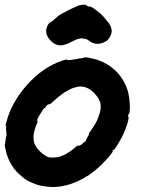

<svg xmlns="http://www.w3.org/2000/svg" viewBox="-32 -728 599 803"><path d="M320 -487Q325 -491 360 -482Q374 -479 385 -474Q416 -462 439 -443Q465 -422 481 -395Q497 -369 504 -342Q509 -321 510 -302Q513 -273 509 -256Q508 -253 508 -252Q508 -251 507.5 -251.5Q507 -252 506 -251Q504 -249 504 -245Q504 -241 505 -239Q506 -238 506 -235Q504 -217 493 -189Q492 -185 490 -181Q479 -154 462 -127Q459 -122 457 -118.5Q455 -115 451.5 -110.5Q448 -106 445 -102Q444 -101 443 -101L442 -102Q438 -100 438 -96Q438 -96 440 -96Q441 -97 441 -97Q441 -97 440 -94Q438 -92 437 -90Q434 -85 419 -67Q395 -40 369 -18Q363 -13 361 -11.5Q359 -10 356 -8Q353 -6 347 -1Q344 1 341.5 3Q339 5 337 6Q333 8 328 11Q315 20 299 27Q268 42 240 48Q211 55 183 54Q163 53 146 50Q128 47 116 42Q106 38 90 31Q75 24 59 10Q40 -6 27 -22Q11 -45 5 -60Q3 -65 1 -69Q-5 -83 -10 -109Q-13 -122 -12 -124Q-9 -127 -10 -135Q-10 -139 -9 -139.5Q-8 -140 -8 -145Q-8 -150 -8 -150Q-7 -151 -5 -162V-172V-173L-6 -177Q-6 -177 -6 -182Q-6 -187 -7 -187Q-8 -187 -7 -188Q-7 -189 -6.5 -195.5Q-6 -202 -6 -203V-205L-8 -202L-10 -199Q-10 -201 -5 -218Q15 -298 81 -373Q148 -448 230 -475Q245 -480 247 -480Q247 -480 247 -479Q247 -476 254 -477Q256 -478 256 -477Q257 -476 269 -478Q274 -479 282 -480Q296 -482 298 -483Q299 -484 306 -484Q316 -485 320 -487ZM321 -364Q316 -366 307.5 -366Q299 -366 298 -366Q297 -366 293 -365Q282 -363 271 -359Q263 -356 247 -347Q237 -342 227 -334Q211 -323 190 -303Q177 -291 177 -292Q177 -293 175 -293Q172 -293 169 -290Q169 -290 168 -290Q166 -291 163 -286Q155 -276 149 -271Q146 -268 144.5 -264.5Q143 -261 138.5 -254.5Q134 -248 131.5 -243.5Q129 -239 127 -235.5Q125 -232 125 -230Q125 -228 124 -228Q124 -227 123.5 -224.5Q123 -222 123.5 -221.5Q124 -221 125 -221H126L125 -219Q125 -217 124.5 -216Q124 -215 122 -210Q108 -177 108 -155Q108 -139 112 -128Q121 -104 149 -83Q162 -73 174 -70Q179 -69 190 -69Q203 -69 214 -72Q249 -81 289 -117Q294 -120 294.5 -119.5Q295 -119 295 -118.5Q295 -118 297 -118Q299 -118 301 -119.5Q303 -121 303.5 -121Q304 -121 307 -122.5Q310 -124 314 -128.5Q318 -133 318.5 -133Q319 -133 322 -134Q327 -137 327 -140Q327 -141 328 -143Q332 -148 332 -150Q332 -152 334 -155Q339 -161 340 -167V-170L344 -176Q361 -199 373 -222Q376 -228 379 -237Q387 -257 389 -274Q389 -282 389 -290Q388 -301 382 -312Q376 -324 362 -339Q341 -360 321 -364ZM312 -708Q320 -709 325 -708Q327 -707 329 -706Q335 -701 343 -700Q345 -700 345.5 -700.5Q346 -701 350 -699Q356 -696 369 -686Q373 -683 376 -681Q391 -670 403 -656Q406 -651 412 -645Q424 -632 429 -621Q433 -614 433 -611Q436 -602 435 -595Q433 -578 420 -563Q414 -555 410 -555Q409 -555 405 -552.5Q401 -550 399 -549Q386 -546 382 -545Q370 -543 355 -549Q349 -551 339 -559Q332 -564 331 -563Q331 -562 330 -563Q327 -566 323 -566Q322 -566 322 -565Q322 -564 320.5 -565Q319 -566 315 -567Q306 -569 295 -565Q289 -564 285.5 -562Q282 -560 275 -557Q268 -554 265 -552Q253 -545 238 -541Q222 -536 209 -540Q192 -544 178 -560Q170 -569 166 -577Q161 -588 161 -600Q162 -613 169 -625Q175 -634 177.5 -634.5Q180 -635 186 -639Q190 -643 196 -647.5Q202 -652 206 -656Q210 -662 227 -671Q267 -693 292 -703Q302 -707 312 -708Z"/></svg>

Font: TT2020 Style B
Style: Italic
Weight: 400
Italic angle: -15°
Version: Version 0.2.000